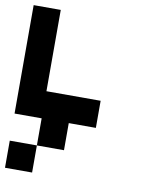

<svg xmlns="http://www.w3.org/2000/svg" viewBox="-84 -436 669 872"><g transform="rotate(10 250.0 0.0)"><path d="M125 -375V0H375V125H250V250H125V125H0V-375ZM125 250V375H0V250Z"/></g></svg>

Font: Bytesized
Style: Regular
Weight: 400
Monospace: yes
Designer: baltdev
Version: Version 1.000